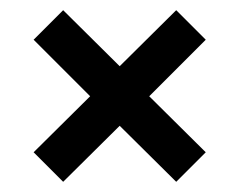

<svg xmlns="http://www.w3.org/2000/svg" viewBox="-20 -561 470 377"><path d="M46 -262 157 -372 46 -483 104 -541 215 -431 326 -541 384 -483 273 -372 384 -262 326 -204 215 -314 104 -204Z"/></svg>

Font: Big Shoulders Display
Style: Bold
Weight: 700
Designer: Patric King
Foundry: XO Type Co
Version: Version 1.000; ttfautohint (v1.8.2)